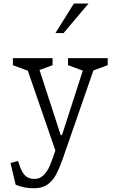

<svg xmlns="http://www.w3.org/2000/svg" viewBox="-20 -818 660 1050"><path d="M65.5 192 37.5 73.5 78.5 62 88.5 91Q101 127 119.2 143.8Q137.5 160.5 168.5 160.5Q198.5 160.5 219.2 139Q240 117.5 253 86.8Q266 56 284.5 0L286.5 15.5L120.5 -465L141.5 -428L50.5 -461.5V-500H267.5V-461.5L176.5 -428L186.5 -465L312 -79H319L443.5 -465L443 -428L352 -461.5V-500H569V-461.5L478 -428L502 -465L323.5 49.5Q304 103.5 286.8 136.5Q269.5 169.5 240.5 190.5Q211.5 211.5 167 211.5Q135.5 211.5 111.8 206.5Q88 201.5 65.5 192ZM464 -798.5H384L283 -637H327.5Z"/></svg>

Font: Monaspace Xenon Var ExtraLight
Style: Regular
Weight: 200
Designer: Riley Cran and the Lettermatic Team
Version: Version 1.200 (Monaspace Xenon Var)